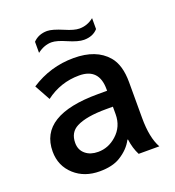

<svg xmlns="http://www.w3.org/2000/svg" viewBox="-145 -885 950 1041"><g transform="rotate(-20 330.0 -364.5)"><path d="M497.1 -689.9Q468.3 -657.2 416.5 -657.2Q383.8 -657.2 326.7 -682.1Q274.4 -705.1 245.1 -705.1Q202.6 -705.1 162.6 -674.3V-738.3Q193.8 -771 243.7 -771Q272.9 -771 334 -745.1Q384.3 -723.1 414.6 -723.1Q460 -723.1 497.1 -752.9ZM439 -355V-364.3Q439 -484.9 324.2 -484.9Q216.8 -484.9 130.9 -419.9L81.1 -510.3Q193.8 -584 328.6 -584Q458.5 -584 522.5 -509.3Q566.9 -458 566.9 -357.9V-151.9Q566.9 -37.6 602.1 24.9H482.9Q461.9 -15.6 455.1 -67.9H451.7Q426.8 -19 371.6 14.6Q326.7 42 252.9 42Q165.5 42 108.4 -9.3Q48.8 -63 48.8 -146Q48.8 -355 386.7 -355ZM439 -263.2H399.9Q285.6 -263.2 228.5 -233.9Q179.7 -209 179.7 -147.9Q179.7 -106.9 209 -83Q236.8 -60.1 281.2 -60.1Q340.3 -60.1 387.2 -102.1Q439 -147.9 439 -220.2Z"/></g></svg>

Font: FORM UDPGothic
Style: Bold
Weight: 700
Foundry: Pronama LLC
Version: Version 1.051